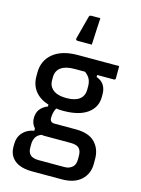

<svg xmlns="http://www.w3.org/2000/svg" viewBox="-151 -890 902 1224"><g transform="rotate(15 300.0 -278.0)"><path d="M252 -629Q236 -629 240 -644Q249 -677 254 -697.5Q259 -718 265 -739.5Q271 -761 280 -796Q283 -806 295 -806H354Q352 -769 350.5 -742Q349 -715 348 -689.5Q347 -664 345 -629ZM109 -82Q109 -149 177 -176V-188Q119 -206 87.5 -245.5Q56 -285 56 -343V-367Q56 -447 114 -494.5Q172 -542 277 -542H549V-462Q549 -451 538 -451H428V-438Q463 -425 478 -400Q493 -375 493 -342V-323Q493 -255 437.5 -214.5Q382 -174 277 -174Q253 -174 231 -177Q215 -148 215 -111Q215 -81 246 -81H387Q472 -81 513 -39Q554 3 554 70V102Q554 167 509.5 208.5Q465 250 381 250H187Q110 250 70.5 217.5Q31 185 31 129V111Q31 66 58.5 35Q86 4 133 -4V-19Q109 -45 109 -82ZM277 -258Q333 -258 362 -280.5Q391 -303 391 -345V-368Q391 -393 381.5 -413Q372 -433 348 -451H277Q221 -451 190 -429Q159 -407 159 -363V-343Q159 -309 181 -288Q210 -258 277 -258ZM209 170H377Q397 170 410.5 164Q424 158 432 150Q449 133 449 101V76Q449 44 433 27.5Q417 11 377 11H202Q193 11 185 9Q158 19 147 39Q136 59 136 83V109Q136 137 152.5 153.5Q169 170 209 170Z"/></g></svg>

Font: Recursive Mn Lnr St Med
Style: Regular
Weight: 500
Monospace: yes
Version: Version 1.079;hotconv 1.0.112;makeotfexe 2.5.65598; ttfautoh